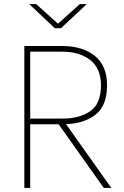

<svg xmlns="http://www.w3.org/2000/svg" viewBox="-20 -927 611 947"><path d="M100 0V-700H287Q387 -700 447.5 -651.5Q508 -603 508 -506Q508 -403 447.5 -358.5Q387 -314 287 -314H114V-342H287Q373 -342 425.5 -379Q478 -416 478 -506Q478 -589 425.5 -630.5Q373 -672 287 -672H116L129 -685V0ZM492 0 260 -327H297L529 0ZM250 -788 124 -907H158L275 -802H257L374 -907H408L281 -788Z"/></svg>

Font: SUSE Thin
Style: Regular
Weight: 250
Designer: Rene Bieder
Foundry: SUSE
Version: Version 1.000